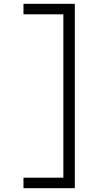

<svg xmlns="http://www.w3.org/2000/svg" viewBox="-20 -843 540 1006"><path d="M103 143V88H312V-768H103V-823H372V143Z"/></svg>

Font: Iosevka SS18 Light
Style: Regular
Weight: 300
Monospace: yes
Designer: Belleve Invis
Foundry: Belleve Invis
Version: Version 25.1.1; ttfautohint (v1.8.4)